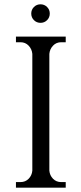

<svg xmlns="http://www.w3.org/2000/svg" viewBox="-20 -871 378 891"><path d="M168 -765Q150 -765 137.5 -777.5Q125 -790 125 -808Q125 -826 137.5 -838.5Q150 -851 168 -851Q186 -851 198.5 -838.5Q211 -826 211 -808Q211 -790 198.5 -777.5Q186 -765 168 -765ZM285 0H54V-26H75Q98 -26 113 -41.5Q128 -57 130 -79V-621Q128 -643 113 -659Q98 -675 75 -675H54V-701H285V-675H264Q241 -675 226 -659Q211 -643 209 -621V-79Q211 -57 226 -41.5Q241 -26 264 -26H285Z"/></svg>

Font: Constantine
Style: Regular
Weight: 400
Designer: Dukom Design
Version: Version 1.001;PS 001.001;hotconv 1.0.56;makeotf.lib2.0.21325